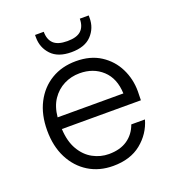

<svg xmlns="http://www.w3.org/2000/svg" viewBox="-130 -799 821 911"><g transform="rotate(-20 280.0 -343.5)"><path d="M287 12Q217 12 163.5 -21Q110 -54 79.5 -113.5Q49 -173 49 -253Q49 -333 79.5 -392Q110 -451 164 -483.5Q218 -516 289 -516Q362 -516 413 -483Q464 -450 490.5 -396.5Q517 -343 517 -281Q517 -271 516.5 -260.5Q516 -250 516 -236H117Q120 -173 144.5 -131Q169 -89 207 -68.5Q245 -48 287 -48Q344 -48 381 -73.5Q418 -99 434 -144H503Q484 -77 429 -32.5Q374 12 287 12ZM286 -456Q243 -456 206.5 -437.5Q170 -419 146 -383.5Q122 -348 117 -295H449Q446 -372 400.5 -414Q355 -456 286 -456ZM285 -563Q218 -563 184 -599Q150 -635 150 -686V-699H194Q194 -660 215.5 -639.5Q237 -619 285 -619Q333 -619 354.5 -639.5Q376 -660 376 -699H421V-686Q421 -635 387 -599Q353 -563 285 -563Z"/></g></svg>

Font: DM Sans Light
Style: Regular
Weight: 300
Designer: Colophon Foundry, Jonny Pinhorn
Foundry: Colophon Foundry
Version: Version 4.004; ttfautohint (v1.8.4.7-5d5b)